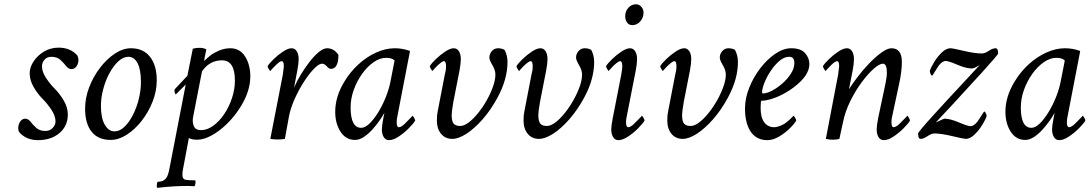

<svg xmlns="http://www.w3.org/2000/svg" viewBox="-20 -651 5108 900"><path d="M254.9 -427.7Q310.5 -427.7 342.8 -390.6Q347.7 -379.4 347.7 -370.1Q347.7 -352.5 338.4 -339.8Q329.1 -327.1 314.5 -327.1Q301.3 -327.1 290 -341.3Q279.3 -355.5 263.2 -370.1Q247.1 -384.8 220.7 -384.8Q200.2 -384.8 188.5 -371.1Q176.8 -357.4 176.8 -339.8Q176.8 -314.5 195.8 -285.6Q214.8 -256.8 237.3 -234.4Q259.8 -211.9 278.8 -179.7Q297.9 -147.5 297.9 -114.3Q297.9 -60.5 258.8 -27.3Q219.7 5.9 158.2 5.9Q102.5 5.9 70.3 -31.2Q65.4 -39.1 65.4 -49.8Q65.4 -67.4 74.7 -81.1Q84 -94.7 98.6 -94.7Q111.8 -94.7 123 -80.6Q133.8 -66.4 149.9 -51.8Q166 -37.1 192.4 -37.1Q213.9 -37.1 227.1 -51.3Q240.2 -65.4 240.2 -82Q240.2 -107.4 221.2 -136.2Q202.1 -165 179.7 -187.5Q157.2 -210 138.2 -242.2Q119.1 -274.4 119.1 -307.6Q119.1 -335 137.2 -362.8Q155.3 -390.6 186 -409.2Q216.8 -427.7 254.9 -427.7Z M593.8 -424.8Q651.4 -424.8 683.1 -384.8Q714.8 -344.7 714.8 -274.4Q714.8 -224.1 695.3 -174.6Q675.8 -125 644 -84.5Q612.3 -43.9 574.2 -19.5Q536.1 4.9 499 4.9Q440.4 4.9 409.7 -33.2Q378.9 -71.3 378.9 -141.6Q378.9 -192.4 398.2 -242.4Q417.5 -292.5 449.2 -333.7Q481 -375 518.8 -399.9Q556.6 -424.8 593.8 -424.8ZM582 -384.8Q557.6 -384.8 534.7 -363.5Q511.7 -342.3 493.2 -308.1Q474.6 -273.9 463.9 -233.4Q453.1 -192.9 453.1 -154.3Q453.1 -97.7 471.2 -66.4Q489.3 -35.2 516.6 -35.2Q541 -35.2 563.2 -56.4Q585.4 -77.6 603 -112.1Q620.6 -146.5 630.6 -187Q640.6 -227.5 640.6 -266.6Q640.6 -324.2 625 -354.5Q609.4 -384.8 582 -384.8Z M1059.6 -424.8Q1104.5 -424.8 1128.9 -386.2Q1153.3 -347.7 1153.3 -293Q1153.3 -225.6 1110.4 -154.8Q1082 -107.9 1045.4 -72Q1008.8 -36.1 971.9 -16.1Q935.1 3.9 904.3 3.9Q879.4 3.9 865.2 -3.9L837.9 141.6Q835 153.8 835 168.9Q835 188 848.6 191.4Q861.3 194.3 894.5 194.3Q896.5 194.3 896.5 200.2Q896.5 215.3 891.6 221.7Q888.2 221.7 883.5 221.7Q878.9 221.7 873.5 221.2Q868.2 220.7 864 220.7Q859.9 220.7 857.4 220.7Q791 220.7 717.8 229.5Q714.8 228.5 714.8 221.7Q714.8 207.5 718.8 201.2Q745.1 201.2 757.8 185.5Q768.1 172.4 773.4 143.6L850.6 -254.9L803.7 -208Q797.9 -214.8 797.9 -227.5Q797.9 -231.4 800.8 -234.4L858.4 -295.9L883.8 -422.9Q899.4 -426.8 916 -426.8Q932.6 -426.8 947.3 -419.9Q942.9 -399.4 940.2 -385.7Q937.5 -372.1 936.5 -365.2Q946.3 -374 954.1 -380.9Q961.9 -387.7 968.3 -392.6Q980.5 -402.3 1006.3 -413.6Q1032.2 -424.8 1059.6 -424.8ZM1020.5 -368.2Q962.4 -368.2 926.8 -316.4L884.8 -100.6Q880.9 -78.1 888.7 -59.6Q896.5 -41 922.9 -41Q951.2 -41 979.2 -61.3Q1007.3 -81.5 1030.3 -115.2Q1053.2 -148.9 1067.1 -190.2Q1081.1 -231.4 1081.1 -273.4Q1081.1 -368.2 1020.5 -368.2Z M1346.7 -424.8Q1362.3 -424.8 1371.1 -410.6Q1379.9 -396.5 1379.9 -374Q1379.9 -352.5 1374 -322.3L1358.4 -240.2Q1370.6 -269 1389.9 -301Q1409.2 -333 1431.2 -361.3Q1453.1 -389.6 1474.6 -407.2Q1496.1 -424.8 1512.7 -424.8Q1545.9 -424.8 1566.4 -393.6Q1566.4 -328.1 1530.3 -328.1Q1522.5 -328.1 1511.7 -340.3Q1501 -352.5 1489.3 -352.5Q1475.1 -352.5 1452.1 -329.1Q1429.2 -305.7 1404.8 -267.8Q1380.4 -230 1360.8 -186.3Q1341.3 -142.6 1334 -102.5L1315.4 0Q1298.8 2.9 1283.2 2.9Q1264.6 2.9 1247.1 0L1305.7 -300.8Q1310.5 -334.5 1310.5 -339.8Q1310.5 -364.3 1300.8 -364.3Q1292.5 -364.3 1275.9 -348.6Q1268.1 -340.8 1259 -331.5Q1250 -322.3 1247.1 -318.4Q1245.1 -318.4 1239.7 -327.6Q1234.4 -336.9 1234.4 -340.8Q1242.2 -354 1262.7 -373.8Q1283.2 -393.6 1306.6 -409.2Q1330.1 -424.8 1346.7 -424.8Z M1830.6 -424.8Q1866.7 -424.8 1901.9 -412.1L1842.3 -103.5Q1839.4 -91.8 1839.4 -79.1Q1839.4 -54.7 1849.1 -54.7Q1861.3 -54.7 1878.4 -72Q1895.5 -89.4 1907.7 -101.6L1913.6 -108.4Q1915.5 -108.4 1920.9 -99.1Q1926.3 -89.8 1926.3 -85.9Q1918 -71.8 1896.2 -49.8Q1874.5 -27.8 1849.1 -11Q1823.7 5.9 1803.2 5.9Q1787.6 5.9 1778.8 -8.3Q1770 -22.5 1770 -44.9Q1770 -60.1 1776.9 -96.7L1780.3 -113.8Q1781.7 -120.6 1781.7 -122.1Q1773.9 -107.4 1759.3 -86.2Q1744.6 -64.9 1725.6 -43.9Q1706.5 -22.9 1685.5 -9Q1664.6 4.9 1644 4.9Q1601.1 4.9 1576.2 -33.7Q1551.3 -72.3 1551.3 -127Q1551.3 -196.8 1592.8 -266.1Q1620.6 -313 1659.4 -348.6Q1698.2 -384.3 1742.7 -404.5Q1787.1 -424.8 1830.6 -424.8ZM1789.6 -379.9Q1760.7 -379.9 1731.4 -359.6Q1702.1 -339.4 1677.7 -305.4Q1653.3 -271.5 1638.4 -230.2Q1623.5 -189 1623.5 -147.5Q1623.5 -51.8 1673.3 -51.8Q1690.9 -51.8 1711.4 -71.3Q1731.9 -90.8 1752 -123Q1772 -155.3 1787.4 -193.1Q1802.7 -231 1810.1 -267.6L1829.6 -367.2Q1817.9 -379.9 1789.6 -379.9Z M2106.9 -424.8Q2122.6 -424.8 2131.3 -410.6Q2140.1 -396.5 2140.1 -374Q2140.1 -354 2134.3 -322.3L2105 -172.9Q2097.2 -127.4 2097.2 -111.3Q2097.2 -84 2106 -72.3Q2114.7 -60.5 2137.2 -60.5Q2155.3 -60.5 2177.2 -77.1Q2199.2 -93.8 2221.2 -121.1Q2243.2 -148.4 2261.5 -180.9Q2279.8 -213.4 2291 -245.1Q2302.2 -276.9 2302.2 -301.8Q2302.2 -321.8 2288.1 -345.7Q2273.9 -369.6 2273.9 -380.9Q2273.9 -398.4 2285.6 -411.6Q2297.4 -424.8 2314 -424.8Q2333 -424.8 2345.2 -417Q2358.9 -391.6 2358.9 -360.4Q2358.9 -279.3 2311.5 -192.4Q2280.3 -134.8 2241.9 -91.3Q2203.6 -47.9 2166.3 -23.9Q2128.9 0 2100.1 0Q2066.9 0 2047.4 -23.9Q2027.8 -47.9 2027.8 -85.9Q2027.8 -112.3 2031.7 -128.9L2064.9 -300.8Q2070.8 -321.3 2070.8 -339.8Q2070.8 -364.3 2061 -364.3Q2055.2 -364.3 2045.4 -356.4Q2035.6 -348.6 2026.1 -339.1Q2016.6 -329.6 2012.2 -324.2L2007.3 -318.4Q2005.4 -318.4 2000 -327.6Q1994.6 -336.9 1994.6 -340.8Q2002.4 -354 2022.9 -373.8Q2043.5 -393.6 2066.9 -409.2Q2090.3 -424.8 2106.9 -424.8Z M2513.2 -424.8Q2528.8 -424.8 2537.6 -410.6Q2546.4 -396.5 2546.4 -374Q2546.4 -354 2540.5 -322.3L2511.2 -172.9Q2503.4 -127.4 2503.4 -111.3Q2503.4 -84 2512.2 -72.3Q2521 -60.5 2543.5 -60.5Q2561.5 -60.5 2583.5 -77.1Q2605.5 -93.8 2627.4 -121.1Q2649.4 -148.4 2667.7 -180.9Q2686 -213.4 2697.3 -245.1Q2708.5 -276.9 2708.5 -301.8Q2708.5 -321.8 2694.3 -345.7Q2680.2 -369.6 2680.2 -380.9Q2680.2 -398.4 2691.9 -411.6Q2703.6 -424.8 2720.2 -424.8Q2739.3 -424.8 2751.5 -417Q2765.1 -391.6 2765.1 -360.4Q2765.1 -279.3 2717.8 -192.4Q2686.5 -134.8 2648.2 -91.3Q2609.9 -47.9 2572.5 -23.9Q2535.2 0 2506.3 0Q2473.1 0 2453.6 -23.9Q2434.1 -47.9 2434.1 -85.9Q2434.1 -112.3 2438 -128.9L2471.2 -300.8Q2477.1 -321.3 2477.1 -339.8Q2477.1 -364.3 2467.3 -364.3Q2461.4 -364.3 2451.7 -356.4Q2441.9 -348.6 2432.4 -339.1Q2422.9 -329.6 2418.5 -324.2L2413.6 -318.4Q2411.6 -318.4 2406.2 -327.6Q2400.9 -336.9 2400.9 -340.8Q2408.7 -354 2429.2 -373.8Q2449.7 -393.6 2473.1 -409.2Q2496.6 -424.8 2513.2 -424.8Z M2961.4 -630.9Q2976.1 -630.9 2986.3 -619.1Q2996.6 -607.4 2996.6 -591.8Q2996.6 -568.4 2981.4 -550.8Q2966.3 -533.2 2943.8 -533.2Q2928.2 -533.2 2919.4 -545.4Q2910.6 -557.6 2910.6 -575.2Q2910.6 -597.7 2925.3 -614.3Q2939.9 -630.9 2961.4 -630.9ZM2933.1 -424.8Q2948.7 -424.8 2957.5 -410.6Q2966.3 -396.5 2966.3 -374Q2966.3 -354 2960.4 -322.3L2917.5 -103.5Q2914.6 -91.8 2914.6 -79.1Q2914.6 -54.7 2924.3 -54.7Q2936.5 -54.7 2953.6 -72Q2970.7 -89.4 2982.9 -101.6L2988.8 -108.4Q2990.7 -108.4 2996.1 -99.1Q3001.5 -89.8 3001.5 -85.9Q2993.2 -71.8 2971.4 -49.8Q2949.7 -27.8 2924.3 -11Q2898.9 5.9 2878.4 5.9Q2862.8 5.9 2854 -8.3Q2845.2 -22.5 2845.2 -44.9Q2845.2 -59.6 2852.1 -96.7L2892.1 -300.8Q2897 -329.6 2897 -339.8Q2897 -364.3 2887.2 -364.3Q2881.3 -364.3 2871.3 -356.4Q2861.3 -348.6 2852.1 -339.1Q2842.8 -329.6 2838.4 -324.2L2833.5 -318.4Q2831.5 -318.4 2826.2 -327.6Q2820.8 -336.9 2820.8 -340.8Q2828.6 -354 2849.1 -373.8Q2869.6 -393.6 2893.1 -409.2Q2916.5 -424.8 2933.1 -424.8Z M3187 -424.8Q3202.6 -424.8 3211.4 -410.6Q3220.2 -396.5 3220.2 -374Q3220.2 -354 3214.4 -322.3L3185.1 -172.9Q3177.2 -127.4 3177.2 -111.3Q3177.2 -84 3186 -72.3Q3194.8 -60.5 3217.3 -60.5Q3235.4 -60.5 3257.3 -77.1Q3279.3 -93.8 3301.3 -121.1Q3323.2 -148.4 3341.6 -180.9Q3359.9 -213.4 3371.1 -245.1Q3382.3 -276.9 3382.3 -301.8Q3382.3 -321.8 3368.2 -345.7Q3354 -369.6 3354 -380.9Q3354 -398.4 3365.7 -411.6Q3377.4 -424.8 3394 -424.8Q3413.1 -424.8 3425.3 -417Q3439 -391.6 3439 -360.4Q3439 -279.3 3391.6 -192.4Q3360.4 -134.8 3322 -91.3Q3283.7 -47.9 3246.3 -23.9Q3209 0 3180.2 0Q3147 0 3127.4 -23.9Q3107.9 -47.9 3107.9 -85.9Q3107.9 -112.3 3111.8 -128.9L3145 -300.8Q3150.9 -321.3 3150.9 -339.8Q3150.9 -364.3 3141.1 -364.3Q3135.3 -364.3 3125.5 -356.4Q3115.7 -348.6 3106.2 -339.1Q3096.7 -329.6 3092.3 -324.2L3087.4 -318.4Q3085.4 -318.4 3080.1 -327.6Q3074.7 -336.9 3074.7 -340.8Q3082.5 -354 3103 -373.8Q3123.5 -393.6 3147 -409.2Q3170.4 -424.8 3187 -424.8Z M3689 -424.8Q3733.9 -424.8 3753.9 -401.9Q3773.9 -378.9 3773.9 -351.6Q3773.9 -308.6 3730 -266.6Q3700.7 -238.8 3667 -219Q3633.3 -199.2 3602.1 -189Q3570.8 -178.7 3549.3 -178.7Q3545.4 -178.7 3545.4 -144.5Q3545.4 -100.6 3562.5 -77.6Q3579.6 -54.7 3608.9 -54.7Q3621.1 -54.7 3638.2 -61.5Q3655.3 -68.4 3664.6 -76.2Q3674.3 -84.5 3675.3 -85Q3676.3 -85.4 3679.2 -88.1Q3682.1 -90.8 3696.8 -105.5L3699.7 -108.4Q3701.7 -108.4 3707 -99.1Q3712.4 -89.8 3712.4 -85.9Q3703.6 -70.3 3681.4 -48.6Q3659.2 -26.9 3631.3 -10.5Q3603.5 5.9 3576.7 5.9Q3525.9 5.9 3499 -33.7Q3472.2 -73.2 3472.2 -142.6Q3472.2 -189.5 3491.7 -239Q3511.2 -288.6 3543.5 -330.6Q3575.7 -372.6 3613.8 -398.7Q3651.9 -424.8 3689 -424.8ZM3679.2 -384.8Q3656.2 -384.8 3633.8 -365.7Q3611.3 -346.7 3592.8 -318.8Q3574.2 -291 3563.2 -262.9Q3552.2 -234.9 3552.2 -216.8Q3552.2 -212.9 3556.2 -212.9Q3573.7 -212.9 3598.6 -225.8Q3623.5 -238.8 3647.5 -259.8Q3671.4 -280.8 3687.5 -305.9Q3703.6 -331.1 3703.6 -355.5Q3703.6 -384.8 3679.2 -384.8Z M3949.7 -424.8Q3965.3 -424.8 3974.1 -410.6Q3982.9 -396.5 3982.9 -374Q3982.9 -352.5 3977.1 -322.3L3959.5 -232.4Q3968.8 -249 4002 -293Q4023.9 -321.8 4053 -352.3Q4082 -382.8 4110.6 -403.8Q4139.2 -424.8 4158.7 -424.8Q4207.5 -424.8 4207.5 -360.4Q4207.5 -314.9 4193.8 -253.9L4161.6 -103.5Q4158.7 -91.8 4158.7 -79.1Q4158.7 -54.7 4168.5 -54.7Q4180.7 -54.7 4197.8 -72Q4214.8 -89.4 4227.1 -101.6L4232.9 -108.4Q4234.9 -108.4 4240.2 -99.1Q4245.6 -89.8 4245.6 -85.9Q4237.3 -71.8 4215.6 -49.8Q4193.8 -27.8 4168.5 -11Q4143.1 5.9 4122.6 5.9Q4106.9 5.9 4098.1 -8.3Q4089.4 -22.5 4089.4 -44.9Q4089.4 -59.6 4096.2 -96.7L4130.4 -257.8Q4137.2 -291 4137.2 -310.5Q4137.2 -352.5 4118.7 -352.5Q4102.5 -352.5 4075.2 -328.4Q4047.9 -304.2 4018.3 -264.2Q3988.8 -224.1 3964.8 -175Q3940.9 -126 3931.2 -76.2L3914.6 0Q3901.4 3.9 3884.3 3.9Q3867.7 3.9 3851.1 0L3908.7 -300.8Q3913.6 -334.5 3913.6 -339.8Q3913.6 -364.3 3903.8 -364.3Q3895.5 -364.3 3878.9 -348.6Q3871.1 -340.8 3862.1 -331.5Q3853 -322.3 3850.1 -318.4Q3848.1 -318.4 3842.8 -327.6Q3837.4 -336.9 3837.4 -340.8Q3845.2 -354 3865.7 -373.8Q3886.2 -393.6 3909.7 -409.2Q3933.1 -424.8 3949.7 -424.8Z M4435.1 -424.8Q4445.8 -424.8 4497.6 -412.6Q4549.3 -400.4 4582.5 -400.4Q4596.7 -400.4 4614.7 -412.6Q4632.8 -424.8 4647 -424.8Q4658.7 -424.8 4658.7 -400.4Q4658.7 -394.5 4585.4 -314Q4511.2 -232.4 4439.9 -155.3L4366.7 -77.1Q4366.7 -76.7 4375.7 -81.1Q4384.8 -85.4 4394.8 -90.1Q4404.8 -94.7 4406.7 -94.7Q4434.1 -94.7 4475.1 -77.1Q4516.1 -59.6 4529.8 -59.6Q4537.6 -59.6 4545.9 -65.4Q4554.2 -71.3 4561.5 -80.6Q4563.5 -83 4570.6 -94Q4577.6 -105 4584.2 -115.2Q4590.8 -125.5 4591.3 -126Q4595.2 -131.3 4599.6 -123Q4604.5 -114.3 4605 -107.4Q4600.1 -90.8 4584.2 -65.2Q4568.4 -39.6 4547.6 -19.8Q4526.9 0 4507.3 0Q4498.5 0 4444.8 -12.7Q4391.1 -25.4 4359.9 -25.4Q4346.2 -25.4 4327.6 -12.7Q4309.1 0 4295.4 0Q4283.7 0 4283.7 -25.4Q4283.7 -32.2 4356.4 -112.3Q4392.6 -152.3 4429.2 -191.9Q4465.8 -231.4 4502.4 -270.5L4574.7 -348.6L4568.8 -343.8Q4562 -339.8 4552.2 -335Q4542.5 -330.1 4535.6 -330.1Q4508.3 -330.1 4467.3 -347.7Q4426.3 -365.2 4412.6 -365.2Q4404.8 -365.2 4396.5 -359.4Q4388.2 -353.5 4380.9 -344.2Q4378.4 -340.8 4371.6 -330.1Q4364.7 -319.3 4358.9 -309.6Q4353 -299.8 4352.1 -298.8Q4347.2 -293.9 4343.3 -301.8Q4338.9 -311 4338.4 -318.4Q4343.8 -335.4 4359.1 -360.6Q4374.5 -385.7 4395 -405.3Q4415.5 -424.8 4435.1 -424.8Z M4972.2 -424.8Q5008.3 -424.8 5043.5 -412.1L4983.9 -103.5Q4981 -91.8 4981 -79.1Q4981 -54.7 4990.7 -54.7Q5002.9 -54.7 5020 -72Q5037.1 -89.4 5049.3 -101.6L5055.2 -108.4Q5057.1 -108.4 5062.5 -99.1Q5067.9 -89.8 5067.9 -85.9Q5059.6 -71.8 5037.8 -49.8Q5016.1 -27.8 4990.7 -11Q4965.3 5.9 4944.8 5.9Q4929.2 5.9 4920.4 -8.3Q4911.6 -22.5 4911.6 -44.9Q4911.6 -60.1 4918.5 -96.7L4921.9 -113.8Q4923.3 -120.6 4923.3 -122.1Q4915.5 -107.4 4900.9 -86.2Q4886.2 -64.9 4867.2 -43.9Q4848.1 -22.9 4827.1 -9Q4806.2 4.9 4785.6 4.9Q4742.7 4.9 4717.8 -33.7Q4692.9 -72.3 4692.9 -127Q4692.9 -196.8 4734.4 -266.1Q4762.2 -313 4801 -348.6Q4839.8 -384.3 4884.3 -404.5Q4928.7 -424.8 4972.2 -424.8ZM4931.2 -379.9Q4902.3 -379.9 4873 -359.6Q4843.8 -339.4 4819.3 -305.4Q4794.9 -271.5 4780 -230.2Q4765.1 -189 4765.1 -147.5Q4765.1 -51.8 4814.9 -51.8Q4832.5 -51.8 4853 -71.3Q4873.5 -90.8 4893.6 -123Q4913.6 -155.3 4929 -193.1Q4944.3 -231 4951.7 -267.6L4971.2 -367.2Q4959.5 -379.9 4931.2 -379.9Z"/></svg>

Font: Metal
Style: Regular
Weight: 400
Designer: Danh Hong
Version: Version 8.002; ttfautohint (v1.8.3)